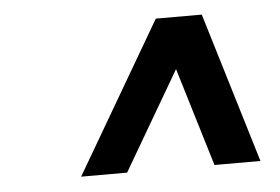

<svg xmlns="http://www.w3.org/2000/svg" viewBox="-35 -744 606 416"><g transform="rotate(-5 268.0 -536.5)"><path d="M416 -373H516L417 -700H317ZM126 -373H226L417 -700H317Z"/></g></svg>

Font: Unageo
Style: Medium-Italic
Weight: 500
Designer: Richard Sepsi
Foundry: Richard Sepsi
Version: Version 2.000